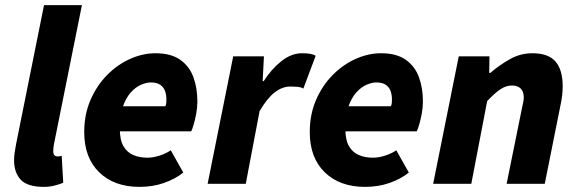

<svg xmlns="http://www.w3.org/2000/svg" viewBox="-20 -718 2258 750"><path d="M152 12Q87 12 61 -16Q35 -44 35 -92Q35 -106 37 -121Q39 -136 43 -156L152 -698H300L190 -151Q189 -142 188.5 -137.5Q188 -133 188 -127Q188 -107 205 -107Q208 -107 211.5 -107.5Q215 -108 221 -109L227 -4Q212 2 192.5 7Q173 12 152 12Z M525 12Q426 12 367.5 -45Q309 -102 309 -202Q309 -271 333.5 -327.5Q358 -384 398.5 -425Q439 -466 488.5 -488Q538 -510 587 -510Q648 -510 684 -484.5Q720 -459 735.5 -416.5Q751 -374 751 -322Q751 -298 746.5 -274Q742 -250 736.5 -231.5Q731 -213 727 -205H419L431 -303H626Q629 -310 629.5 -316Q630 -322 630 -330Q630 -348 624.5 -363Q619 -378 605.5 -387Q592 -396 569 -396Q552 -396 531 -387Q510 -378 491 -357Q472 -336 460 -301.5Q448 -267 448 -216Q448 -171 462.5 -146.5Q477 -122 501.5 -112Q526 -102 556 -102Q579 -102 604.5 -110.5Q630 -119 647 -131L696 -44Q665 -19 621 -3.5Q577 12 525 12Z M791 0 891 -498H1011L1006 -401H1010Q1040 -448 1079 -479Q1118 -510 1160 -510Q1180 -510 1193 -507.5Q1206 -505 1213 -500L1165 -372Q1155 -378 1140.5 -379Q1126 -380 1114 -380Q1083 -380 1053.5 -357.5Q1024 -335 994 -284L940 0Z M1406 12Q1307 12 1248.5 -45Q1190 -102 1190 -202Q1190 -271 1214.5 -327.5Q1239 -384 1279.5 -425Q1320 -466 1369.5 -488Q1419 -510 1468 -510Q1529 -510 1565 -484.5Q1601 -459 1616.5 -416.5Q1632 -374 1632 -322Q1632 -298 1627.5 -274Q1623 -250 1617.5 -231.5Q1612 -213 1608 -205H1300L1312 -303H1507Q1510 -310 1510.5 -316Q1511 -322 1511 -330Q1511 -348 1505.5 -363Q1500 -378 1486.5 -387Q1473 -396 1450 -396Q1433 -396 1412 -387Q1391 -378 1372 -357Q1353 -336 1341 -301.5Q1329 -267 1329 -216Q1329 -171 1343.5 -146.5Q1358 -122 1382.5 -112Q1407 -102 1437 -102Q1460 -102 1485.5 -110.5Q1511 -119 1528 -131L1577 -44Q1546 -19 1502 -3.5Q1458 12 1406 12Z M1672 0 1772 -498H1892L1891 -433H1895Q1931 -464 1972 -487Q2013 -510 2060 -510Q2122 -510 2150 -477.5Q2178 -445 2178 -381Q2178 -365 2176 -346.5Q2174 -328 2170 -310L2108 0H1959L2018 -291Q2021 -306 2023.5 -317Q2026 -328 2026 -337Q2026 -360 2014 -372Q2002 -384 1980 -384Q1957 -384 1935 -369.5Q1913 -355 1883 -323L1821 0Z"/></svg>

Font: Source Sans 3 ExtraBold
Style: Italic
Weight: 800
Italic angle: -11°
Version: Version 3.052;hotconv 1.1.0;makeotfexe 2.6.0